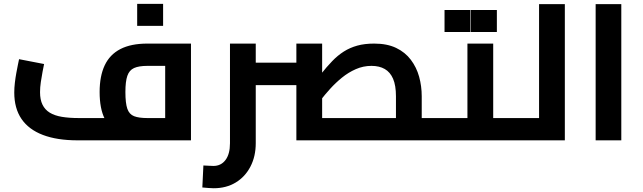

<svg xmlns="http://www.w3.org/2000/svg" viewBox="-20 -728 3333 996"><path d="M382.7 0Q276 0 202.6 -28Q129.2 -55.9 91.6 -110.9Q54 -165.9 54 -248.1Q54 -272.1 57.1 -298.6Q60.2 -325.1 64.7 -349.6Q69.1 -374.2 73.1 -393.2Q77.1 -412.1 78.9 -421L208.7 -395.9Q205.7 -380.3 200.7 -355.4Q195.8 -330.4 191.8 -302.6Q187.7 -274.8 187.7 -249.6Q187.7 -211.1 200.4 -185.1Q213 -159 238.1 -143.6Q263.2 -128.2 301 -121.9Q338.8 -115.6 389.5 -115.6H877.5L836.9 -80.6V-414.5L870.7 -386.3H744.6Q700.3 -386.3 675.5 -375.1Q650.7 -364 640.6 -334.6Q630.5 -305.3 630.5 -250.8Q630.5 -192.4 640.6 -163.6Q650.7 -134.9 675.5 -125.3Q700.3 -115.6 744.6 -115.6V-12.4Q659.5 -12.4 604.5 -36Q549.5 -59.6 523.1 -112.2Q496.8 -164.8 496.8 -250.8Q496.8 -332.9 523.1 -389Q549.5 -445.1 604.5 -473.5Q659.5 -501.9 744.6 -501.9H970.7V0ZM691.6 -593.8V-707.9H826.1V-593.8Z M2141 0V-115.6H2246.3V0ZM2246.3 0V-115.6Q2251.9 -115.6 2255.7 -111.6Q2259.6 -107.6 2261.7 -100Q2263.9 -92.5 2265.1 -82Q2266.3 -71.5 2266.3 -58.1Q2266.3 -44.8 2265.1 -34Q2263.9 -23.2 2261.7 -15.6Q2259.6 -8.1 2255.7 -4Q2251.9 0 2246.3 0ZM1088.6 248.5Q1076.4 248.5 1061.1 247.2Q1045.9 245.9 1029.6 244.5L1035.1 130.4Q1051 131 1065.3 131.9Q1079.6 132.8 1087.1 132.8Q1126.5 132.8 1149.7 102.1Q1173 71.4 1173 14.9V-501.9H1306.7V14.9Q1306.7 83.1 1279.2 136.1Q1251.7 189.1 1202.7 218.8Q1153.7 248.5 1088.6 248.5ZM1651.1 0V-115.6H2146.8L2034 -18.2V-228.4Q2034 -284.9 2019.1 -319.4Q2004.2 -353.8 1976 -370Q1947.8 -386.3 1907 -386.3Q1864.4 -386.3 1825.8 -369.3Q1787.2 -352.3 1754.1 -325.4Q1720.9 -298.4 1692.9 -267.5Q1664.8 -236.5 1642.7 -207.7Q1620.7 -178.9 1605.1 -159.4L1575.2 -255.6Q1612.8 -303 1643.6 -342Q1674.5 -381.1 1703.2 -410.8Q1732 -440.6 1763.6 -460.7Q1795.2 -480.7 1833.3 -491.3Q1871.3 -501.9 1921.3 -501.9Q1988.1 -501.9 2035 -479.4Q2081.8 -457 2111.3 -417.8Q2140.8 -378.7 2154.3 -329.9Q2167.7 -281.1 2167.7 -228.4V0ZM1306.7 -286.5V-402.8H1517.4V-286.5ZM1517.4 0V-501.9H1651.1V0Z M2538.5 0V-115.6H2662.9V0ZM2662.9 0V-115.6Q2668.5 -115.6 2672.3 -111.6Q2676.1 -107.6 2678.3 -100Q2680.5 -92.5 2681.7 -82Q2682.9 -71.5 2682.9 -58.1Q2682.9 -44.8 2681.7 -34Q2680.5 -23.2 2678.3 -15.6Q2676.1 -8.1 2672.3 -4Q2668.5 0 2662.9 0ZM2246 0Q2240.3 0 2236.5 -4Q2232.8 -8.1 2230.6 -15.6Q2228.4 -23.2 2227.2 -34Q2226 -44.8 2226 -58.1Q2226 -76 2227.9 -88.7Q2229.8 -101.3 2234.3 -108.5Q2238.8 -115.6 2246 -115.6ZM2246 0V-115.6H2482.7L2404.8 -51.2V-501.9H2538.5V0ZM2286 -562.1V-676.2H2420.5V-562.1ZM2423 -562.1V-676.2H2557.5V-562.1Z M2776.4 0V-706.7H2910.1V0ZM2663 0V-115.6H2776.4V0ZM2663 0Q2657.4 0 2653.6 -4Q2649.8 -8.1 2647.6 -15.6Q2645.4 -23.2 2644.2 -34Q2643 -44.8 2643 -58.1Q2643 -76 2644.9 -88.7Q2646.8 -101.3 2651.3 -108.5Q2655.8 -115.6 2663 -115.6Z M3069.9 0V-706.7H3203V0Z"/></svg>

Font: Cairo
Style: Regular
Weight: 400
Designer: Mohamed Gaber, Accademia di Belle Arti di Urbino
Foundry: Kief Type Foundry, Accademia di Belle Arti di Urbino
Version: Version 3.120